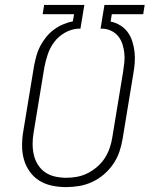

<svg xmlns="http://www.w3.org/2000/svg" viewBox="-20 -755 640 783"><path d="M249 8Q220 8 191.5 2Q163 -4 140 -18.5Q117 -33 101 -55.5Q85 -78 77.5 -105Q70 -132 70 -161.5Q70 -191 75 -220L119 -487Q123 -507 128.5 -527.5Q134 -548 144 -567Q154 -586 168 -603.5Q182 -621 199.5 -634Q217 -647 237 -655.5Q257 -664 277 -668L282 -697H154L160 -735H324L308 -638H297Q270 -636 244.5 -621.5Q219 -607 201.5 -584Q184 -561 175 -534Q166 -507 161 -481L117 -214Q113 -191 113 -168Q113 -145 118 -123.5Q123 -102 134.5 -83.5Q146 -65 164 -52.5Q182 -40 204.5 -35Q227 -30 250 -30Q272 -30 294 -34Q316 -38 337 -48.5Q358 -59 376.5 -75Q395 -91 407.5 -110.5Q420 -130 427.5 -152Q435 -174 438 -195L482 -462Q485 -481 487 -500.5Q489 -520 487 -538.5Q485 -557 479.5 -574.5Q474 -592 463 -606Q452 -620 435.5 -628.5Q419 -637 400 -638H390L406 -735H570L564 -697H436L431 -667Q452 -663 470.5 -651.5Q489 -640 501 -623.5Q513 -607 519.5 -586.5Q526 -566 528.5 -544.5Q531 -523 529.5 -500.5Q528 -478 524 -456L480 -189Q476 -163 467 -136.5Q458 -110 442 -86.5Q426 -63 404 -44Q382 -25 356 -13Q330 -1 303 3.5Q276 8 249 8Z"/></svg>

Font: Iosevka XLt Ex Obl
Style: Regular
Weight: 200
Width: 7
Italic angle: -9°
Monospace: yes
Designer: Belleve Invis
Foundry: Belleve Invis
Version: Version 32.5.0; ttfautohint (v1.8.4)